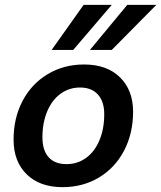

<svg xmlns="http://www.w3.org/2000/svg" viewBox="-20 -761 665 792"><path d="M36 -185Q36 -274 73 -344.5Q110 -415 176.5 -455Q243 -495 327 -495Q421 -495 475 -442Q529 -389 529 -300Q529 -211 492 -140Q455 -69 388.5 -29Q322 11 238 11Q144 11 90 -42Q36 -95 36 -185ZM410 -290Q410 -342 384 -371Q358 -400 310 -400Q265 -400 229.5 -374Q194 -348 174.5 -301Q155 -254 155 -195Q155 -141 180.5 -112.5Q206 -84 254 -84Q300 -84 335.5 -110Q371 -136 390.5 -183Q410 -230 410 -290ZM325 -741H441L282 -555H193ZM505 -741H625L441 -555H351Z"/></svg>

Font: Niramit SemiBold
Style: Italic
Weight: 600
Italic angle: -10°
Designer: Katatrad Aksorn Co.,Ltd.
Foundry: Cadson Demak Co.,Ltd.
Version: Version 1.001; ttfautohint (v1.6)